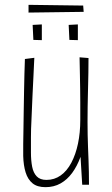

<svg xmlns="http://www.w3.org/2000/svg" viewBox="-20 -764 462 794"><path d="M168 10Q134 10 114.5 -6Q95 -22 86 -51Q77 -80 76 -119Q76 -140 76 -168.5Q76 -197 77 -231Q78 -265 78 -300Q79 -347 79.5 -387Q80 -427 81 -457.5Q82 -488 82.5 -504Q83 -520 83 -520L122 -525Q122 -525 121 -506Q120 -487 118.5 -452.5Q117 -418 114.5 -370.5Q112 -323 110 -266Q109 -248 108.5 -230.5Q108 -213 108 -196Q108 -179 108 -163.5Q108 -148 108 -133Q108 -100 113 -74.5Q118 -49 132 -34.5Q146 -20 172 -20Q205 -20 231 -38.5Q257 -57 275 -91Q293 -125 302.5 -170Q312 -215 312 -268L339 -285Q339 -239 332.5 -195Q326 -151 312.5 -114Q299 -77 278.5 -49Q258 -21 230.5 -5.5Q203 10 168 10ZM320 0 313 -116Q312 -154 312 -192.5Q312 -231 312 -268Q312 -311 312 -341Q312 -371 311.5 -397.5Q311 -424 310.5 -454Q310 -484 309 -527L346 -524Q346 -489 345.5 -463Q345 -437 344.5 -416Q344 -395 343.5 -373Q343 -351 342.5 -324Q342 -297 342 -260Q342 -233 342.5 -207Q343 -181 344 -155.5Q345 -130 346 -104.5Q347 -79 347.5 -53Q348 -27 348 0ZM98 -712V-744L324 -741L326 -715ZM153 -598 118 -599 115 -661 153 -663ZM302 -598 267 -599 264 -661 302 -663Z"/></svg>

Font: Truculenta Thin
Style: Regular
Weight: 250
Version: Version 1.002